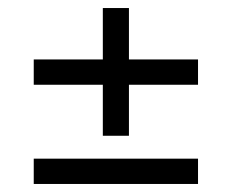

<svg xmlns="http://www.w3.org/2000/svg" viewBox="-20 -573 577 478"><path d="M64 -362V-425H473V-362ZM236 -553H301V-235H236ZM64 -115V-178H473V-115Z"/></svg>

Font: Outfit-Light
Style: Regular
Weight: 300
Designer: Rodrigo Fuenzalida
Foundry: fragTYPE
Version: Version 1.000